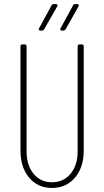

<svg xmlns="http://www.w3.org/2000/svg" viewBox="-20 -919 514 947"><path d="M81 -177V-690Q81 -700 91 -700H101Q111 -700 111 -690V-173Q111 -104 145.5 -62Q180 -20 236 -20Q293 -20 328 -62Q363 -104 363 -173V-690Q363 -700 373 -700H383Q393 -700 393 -690V-177Q393 -94 350 -43Q307 8 236 8Q166 8 123.5 -43Q81 -94 81 -177ZM173 -780 234 -892Q237 -899 246 -899H255Q261 -899 263 -895.5Q265 -892 262 -887L198 -775Q193 -768 186 -768H180Q174 -768 172 -771.5Q170 -775 173 -780ZM279 -780 340 -892Q343 -899 352 -899H360Q366 -899 368 -895.5Q370 -892 367 -887L304 -775Q299 -768 292 -768H286Q280 -768 278 -771.5Q276 -775 279 -780Z"/></svg>

Font: Barlow Condensed Thin
Style: Regular
Weight: 250
Width: 3
Designer: Jeremy Tribby
Foundry: Tribby Type
Version: Version 1.408